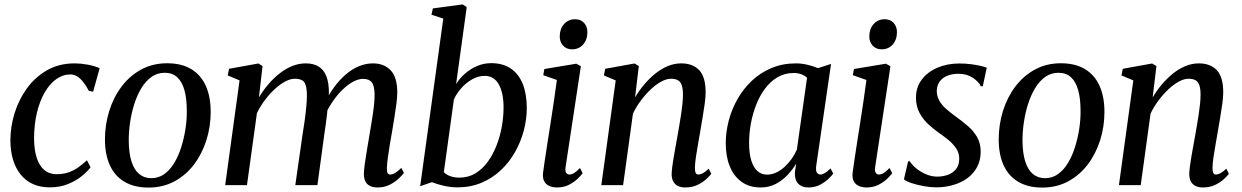

<svg xmlns="http://www.w3.org/2000/svg" viewBox="-20 -837 5614 868"><path d="M205 10Q121 10 74.2 -47Q27.5 -104 27 -203Q27 -263.5 45.8 -324.8Q64.5 -386 101.5 -437.2Q138.5 -488.5 192.8 -519.5Q247 -550.5 317.5 -550.5Q344.5 -550.5 376.2 -544.8Q408 -539 430.5 -528.5L401 -422.5L382 -426Q369.5 -449.5 356.2 -466.2Q343 -483 328.5 -491.8Q314 -500.5 298 -500.5Q264 -500.5 234.2 -479.2Q204.5 -458 182 -419Q159.5 -380 146.8 -326.8Q134 -273.5 134 -210Q134.5 -158.5 146.2 -122.8Q158 -87 180.5 -68.2Q203 -49.5 236.5 -49.5Q265.5 -49.5 289 -57.5Q312.5 -65.5 333 -79.8Q353.5 -94 373 -112.5L389.5 -80.5Q375 -61.5 349.2 -40.5Q323.5 -19.5 287.2 -4.8Q251 10 205 10Z M735.5 -551Q800 -551 843.8 -525Q887.5 -499 910 -449.8Q932.5 -400.5 932.5 -330.5Q932.5 -265 913.2 -203.8Q894 -142.5 857.5 -94Q821 -45.5 768.8 -17.2Q716.5 11 651.5 11Q587.5 11 543.5 -14.8Q499.5 -40.5 477 -89.2Q454.5 -138 454.5 -206.5Q454.5 -273.5 473.8 -335.2Q493 -397 529.8 -445.8Q566.5 -494.5 618.5 -522.8Q670.5 -551 735.5 -551ZM724.5 -508Q691 -508 664.8 -489.2Q638.5 -470.5 619.2 -438.8Q600 -407 587.2 -367Q574.5 -327 568.2 -284.5Q562 -242 562 -202Q562.5 -144.5 574.5 -106.8Q586.5 -69 609.2 -50.2Q632 -31.5 664 -31.5Q697 -31.5 723 -50.2Q749 -69 768 -100.8Q787 -132.5 799.5 -172.2Q812 -212 818.5 -254.2Q825 -296.5 824.5 -336Q824.5 -390.5 814 -428.8Q803.5 -467 781.5 -487.5Q759.5 -508 724.5 -508Z M1167 -538.5 1150.5 -396.5Q1169 -427.5 1192.8 -455.5Q1216.5 -483.5 1244 -505Q1271.5 -526.5 1301.2 -538.5Q1331 -550.5 1362 -550.5Q1397.5 -550.5 1420.8 -536Q1444 -521.5 1455.5 -492Q1467 -462.5 1467 -417Q1467 -410.5 1466 -401.5Q1465 -392.5 1464 -381.5Q1463 -370.5 1461 -358.5L1447 -368Q1465.5 -408.5 1489.8 -441.8Q1514 -475 1542.2 -499.5Q1570.5 -524 1601.8 -537.2Q1633 -550.5 1666 -550.5Q1716.5 -550.5 1746.2 -519Q1776 -487.5 1776 -419Q1776 -398.5 1772.2 -368.8Q1768.5 -339 1763 -305.8Q1757.5 -272.5 1752.5 -242Q1747.5 -214.5 1742.5 -184.5Q1737.5 -154.5 1733.8 -127Q1730 -99.5 1729 -79Q1728.5 -62.5 1732 -55.2Q1735.5 -48 1743.5 -48Q1754.5 -48 1766.2 -55Q1778 -62 1794.5 -78L1806 -55.5Q1799 -45.5 1782.8 -30Q1766.5 -14.5 1742.2 -2Q1718 10.5 1687 10.5Q1665.5 10.5 1651.5 3Q1637.5 -4.5 1631.2 -18.2Q1625 -32 1625 -52Q1625.5 -70 1629.5 -98.8Q1633.5 -127.5 1639.2 -160.8Q1645 -194 1650 -225Q1655 -255 1660.5 -288Q1666 -321 1669.8 -352.5Q1673.5 -384 1673.5 -408.5Q1673 -449.5 1660.8 -465Q1648.5 -480.5 1621 -480.5Q1600.5 -480.5 1576.2 -467.5Q1552 -454.5 1527.2 -430.2Q1502.5 -406 1480.8 -373.2Q1459 -340.5 1443 -301.5L1462.5 -364.5Q1461 -344 1458.5 -321.2Q1456 -298.5 1452.8 -275.5Q1449.5 -252.5 1446.5 -232L1415 0H1315L1347 -223.5Q1352 -254 1356.8 -287.5Q1361.5 -321 1364.5 -352.5Q1367.5 -384 1367.5 -408Q1367 -450.5 1355.2 -465.8Q1343.5 -481 1313 -481Q1293 -481 1269.8 -468.8Q1246.5 -456.5 1222.8 -434.8Q1199 -413 1177.8 -384.8Q1156.5 -356.5 1141.5 -325.5L1096.5 0H998L1063 -473.5L1009.5 -496L1015.5 -526L1148 -550Z M2042 -457Q2057.5 -482.5 2082 -504Q2106.5 -525.5 2136.8 -538.5Q2167 -551.5 2200.5 -551.5Q2254.5 -551.5 2290.2 -526.5Q2326 -501.5 2343.8 -456Q2361.5 -410.5 2361.5 -348.5Q2361.5 -298 2348 -247Q2334.5 -196 2308.5 -149.8Q2282.5 -103.5 2244.2 -67.5Q2206 -31.5 2156.8 -10.8Q2107.5 10 2048.5 10Q2017.5 10 1986 2.8Q1954.5 -4.5 1932.5 -13.5L1879.5 5L1984 -753L1930.5 -770.5L1937 -799L2071.5 -817L2090 -805ZM1986.5 -58.5Q1998.5 -46.5 2016.8 -40.2Q2035 -34 2056.5 -34Q2097.5 -34 2129.5 -53.5Q2161.5 -73 2185.2 -105.8Q2209 -138.5 2225 -180Q2241 -221.5 2248.8 -265.8Q2256.5 -310 2256.5 -351Q2256.5 -417 2235 -455.5Q2213.5 -494 2171 -494Q2142 -494 2114.2 -478.2Q2086.5 -462.5 2065 -438Q2043.5 -413.5 2032 -387.5Z M2498.5 10.5Q2478 10.5 2462.8 3.5Q2447.5 -3.5 2440 -18Q2432.5 -32.5 2435 -56Q2437 -72.5 2442 -105.5Q2447 -138.5 2453.8 -182.8Q2460.5 -227 2468.5 -277.2Q2476.5 -327.5 2484 -378.5Q2491.5 -429.5 2497.5 -475.5L2436 -497L2441 -525L2585.5 -549L2606 -537.5L2537 -82.5Q2534 -64 2539.5 -56Q2545 -48 2553.5 -48Q2564 -48 2574.8 -54.2Q2585.5 -60.5 2602 -77.5L2614 -54Q2607 -44 2591.2 -28.8Q2575.5 -13.5 2552 -1.5Q2528.5 10.5 2498.5 10.5ZM2566.5 -614Q2541 -614 2525.5 -630.8Q2510 -647.5 2510.5 -674Q2511 -707.5 2530.5 -728.8Q2550 -750 2579.5 -750Q2606 -750 2620.8 -733.2Q2635.5 -716.5 2635.5 -692Q2635.5 -657.5 2616.2 -635.8Q2597 -614 2566.5 -614Z M2851 -396.5Q2869.5 -428 2893 -455.8Q2916.5 -483.5 2943.5 -505Q2970.5 -526.5 2999.8 -538.5Q3029 -550.5 3060 -550.5Q3111.5 -550.5 3140.8 -520Q3170 -489.5 3170 -419.5Q3170 -398.5 3166 -368.5Q3162 -338.5 3156.2 -305.2Q3150.5 -272 3145.5 -242Q3141 -214.5 3135.5 -184.5Q3130 -154.5 3126 -126.8Q3122 -99 3121.5 -79Q3121.5 -62.5 3125.2 -55.2Q3129 -48 3136.5 -48Q3146 -48 3157.5 -54Q3169 -60 3184 -74.5L3195.5 -51Q3189 -42 3173 -27.2Q3157 -12.5 3133.2 -1Q3109.5 10.5 3078.5 10.5Q3057.5 10.5 3043.8 3.2Q3030 -4 3023 -18Q3016 -32 3016.5 -52.5Q3017 -66 3019.5 -85.5Q3022 -105 3026 -128.5Q3030 -152 3034.5 -176.5Q3039 -201 3043 -223.5Q3047 -246.5 3051.2 -271Q3055.5 -295.5 3059.2 -320.2Q3063 -345 3065.2 -367.5Q3067.5 -390 3067.5 -408.5Q3067.5 -436 3062 -451.8Q3056.5 -467.5 3044.8 -474.2Q3033 -481 3013.5 -481Q2993 -481 2969.5 -468.2Q2946 -455.5 2922.5 -433.5Q2899 -411.5 2877.8 -383.2Q2856.5 -355 2841.5 -323.5L2797 0H2698.5L2763.5 -473.5L2710 -496L2716 -526L2848.5 -550L2868 -538.5Z M3670 -87.5Q3667 -65 3673.2 -56.5Q3679.5 -48 3689 -48Q3698 -48 3709.2 -54.8Q3720.5 -61.5 3734.5 -75.5L3747 -52.5Q3741.5 -44 3726 -29Q3710.5 -14 3687.5 -1.8Q3664.5 10.5 3635 10.5Q3605 10.5 3588.5 -6.8Q3572 -24 3573.5 -58L3579.5 -97.5Q3563.5 -70.5 3540.2 -45.8Q3517 -21 3486.5 -5.2Q3456 10.5 3418.5 10.5Q3368 10.5 3332.8 -14.8Q3297.5 -40 3279.2 -85Q3261 -130 3261 -189Q3261 -239 3274.2 -290.5Q3287.5 -342 3313.8 -388.5Q3340 -435 3378.5 -471.5Q3417 -508 3467.2 -529.2Q3517.5 -550.5 3578.5 -550.5Q3603.5 -550.5 3630.2 -544.2Q3657 -538 3678 -529L3737 -548ZM3628.5 -485.5Q3618 -495.5 3602.8 -501.2Q3587.5 -507 3568 -507Q3528 -507 3495.8 -488.2Q3463.5 -469.5 3439.2 -437.2Q3415 -405 3398.8 -363.8Q3382.5 -322.5 3374.5 -278Q3366.5 -233.5 3366.5 -190.5Q3366.5 -142 3376.8 -110.2Q3387 -78.5 3405 -63Q3423 -47.5 3447 -47.5Q3469 -47.5 3489.2 -57Q3509.5 -66.5 3527.2 -82.8Q3545 -99 3559 -119Q3573 -139 3582.5 -160.5Z M3898 10.5Q3877.5 10.5 3862.2 3.5Q3847 -3.5 3839.5 -18Q3832 -32.5 3834.5 -56Q3836.5 -72.5 3841.5 -105.5Q3846.5 -138.5 3853.2 -182.8Q3860 -227 3868 -277.2Q3876 -327.5 3883.5 -378.5Q3891 -429.5 3897 -475.5L3835.5 -497L3840.5 -525L3985 -549L4005.5 -537.5L3936.5 -82.5Q3933.5 -64 3939 -56Q3944.5 -48 3953 -48Q3963.5 -48 3974.2 -54.2Q3985 -60.5 4001.5 -77.5L4013.5 -54Q4006.5 -44 3990.8 -28.8Q3975 -13.5 3951.5 -1.5Q3928 10.5 3898 10.5ZM3966 -614Q3940.5 -614 3925 -630.8Q3909.5 -647.5 3910 -674Q3910.5 -707.5 3930 -728.8Q3949.5 -750 3979 -750Q4005.5 -750 4020.2 -733.2Q4035 -716.5 4035 -692Q4035 -657.5 4015.8 -635.8Q3996.5 -614 3966 -614Z M4423 -447H4414Q4405.5 -467 4378.2 -485.2Q4351 -503.5 4313 -503.5Q4285.5 -503.5 4263.8 -495Q4242 -486.5 4229.2 -469.8Q4216.5 -453 4215 -429Q4214.5 -403.5 4226 -382.8Q4237.5 -362 4257.5 -344.5Q4277.5 -327 4301 -310Q4329.5 -289.5 4355 -267.8Q4380.5 -246 4397 -217.8Q4413.5 -189.5 4413.5 -151Q4413.5 -112 4397.2 -81.8Q4381 -51.5 4353 -31.2Q4325 -11 4288.8 -0.5Q4252.5 10 4212.5 10Q4186.5 10 4156.2 4.5Q4126 -1 4101.2 -9.2Q4076.5 -17.5 4066.5 -26L4085.5 -108H4093Q4103.5 -91 4123.2 -75Q4143 -59 4167.5 -48.8Q4192 -38.5 4217 -38.5Q4242 -38.5 4264.8 -46.5Q4287.5 -54.5 4302 -72.5Q4316.5 -90.5 4316.5 -119Q4316.5 -145.5 4302.8 -166Q4289 -186.5 4267.5 -204.2Q4246 -222 4222.5 -238Q4201 -253 4177.5 -274.5Q4154 -296 4137.5 -325.8Q4121 -355.5 4121 -395Q4121 -442.5 4147.2 -477.2Q4173.5 -512 4218 -531Q4262.5 -550 4317.5 -550Q4343 -550 4367.8 -547Q4392.5 -544 4412 -539.5Q4431.5 -535 4441 -531Z M4776 -551Q4840.5 -551 4884.2 -525Q4928 -499 4950.5 -449.8Q4973 -400.5 4973 -330.5Q4973 -265 4953.8 -203.8Q4934.5 -142.5 4898 -94Q4861.5 -45.5 4809.2 -17.2Q4757 11 4692 11Q4628 11 4584 -14.8Q4540 -40.5 4517.5 -89.2Q4495 -138 4495 -206.5Q4495 -273.5 4514.2 -335.2Q4533.5 -397 4570.2 -445.8Q4607 -494.5 4659 -522.8Q4711 -551 4776 -551ZM4765 -508Q4731.5 -508 4705.2 -489.2Q4679 -470.5 4659.8 -438.8Q4640.5 -407 4627.8 -367Q4615 -327 4608.8 -284.5Q4602.5 -242 4602.5 -202Q4603 -144.5 4615 -106.8Q4627 -69 4649.8 -50.2Q4672.5 -31.5 4704.5 -31.5Q4737.5 -31.5 4763.5 -50.2Q4789.5 -69 4808.5 -100.8Q4827.5 -132.5 4840 -172.2Q4852.5 -212 4859 -254.2Q4865.5 -296.5 4865 -336Q4865 -390.5 4854.5 -428.8Q4844 -467 4822 -487.5Q4800 -508 4765 -508Z M5191 -396.5Q5209.5 -428 5233 -455.8Q5256.5 -483.5 5283.5 -505Q5310.5 -526.5 5339.8 -538.5Q5369 -550.5 5400 -550.5Q5451.5 -550.5 5480.8 -520Q5510 -489.5 5510 -419.5Q5510 -398.5 5506 -368.5Q5502 -338.5 5496.2 -305.2Q5490.5 -272 5485.5 -242Q5481 -214.5 5475.5 -184.5Q5470 -154.5 5466 -126.8Q5462 -99 5461.5 -79Q5461.5 -62.5 5465.2 -55.2Q5469 -48 5476.5 -48Q5486 -48 5497.5 -54Q5509 -60 5524 -74.5L5535.5 -51Q5529 -42 5513 -27.2Q5497 -12.5 5473.2 -1Q5449.5 10.5 5418.5 10.5Q5397.5 10.5 5383.8 3.2Q5370 -4 5363 -18Q5356 -32 5356.5 -52.5Q5357 -66 5359.5 -85.5Q5362 -105 5366 -128.5Q5370 -152 5374.5 -176.5Q5379 -201 5383 -223.5Q5387 -246.5 5391.2 -271Q5395.5 -295.5 5399.2 -320.2Q5403 -345 5405.2 -367.5Q5407.5 -390 5407.5 -408.5Q5407.5 -436 5402 -451.8Q5396.5 -467.5 5384.8 -474.2Q5373 -481 5353.5 -481Q5333 -481 5309.5 -468.2Q5286 -455.5 5262.5 -433.5Q5239 -411.5 5217.8 -383.2Q5196.5 -355 5181.5 -323.5L5137 0H5038.5L5103.5 -473.5L5050 -496L5056 -526L5188.5 -550L5208 -538.5Z"/></svg>

Font: Merriweather 60pt
Style: Italic
Weight: 400
Italic angle: -7.8°
Version: Version 2.101